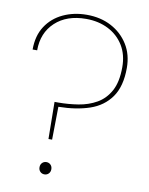

<svg xmlns="http://www.w3.org/2000/svg" viewBox="-81 -771 645 832"><g transform="rotate(10 241.0 -354.5)"><path d="M234 -711Q295 -711 342 -686Q389 -661 416.5 -617Q444 -573 444 -514Q444 -433 410.5 -385.5Q377 -338 318 -318Q259 -298 181 -297L179 -152H163L161 -315H177Q221 -315 265 -322Q309 -329 345 -349.5Q381 -370 402.5 -409.5Q424 -449 424 -514Q424 -569 399.5 -609Q375 -649 332 -671Q289 -693 234 -693Q149 -693 98.5 -646Q48 -599 48 -522H28Q28 -583 55.5 -625Q83 -667 130 -689Q177 -711 234 -711ZM172 2Q161 2 153.5 -5.5Q146 -13 146 -25Q146 -37 153.5 -44.5Q161 -52 172 -52Q183 -52 190.5 -44.5Q198 -37 198 -25Q198 -13 190.5 -5.5Q183 2 172 2Z"/></g></svg>

Font: Poppins Variable
Style: Regular
Weight: 100
Designer: Jonny Pinhorn
Foundry: Indian Type Foundry
Version: Version 6.000